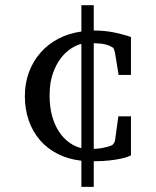

<svg xmlns="http://www.w3.org/2000/svg" viewBox="-20 -624 603 743"><path d="M294.9 -454.1Q275.4 -449.7 253.9 -435.5Q232.4 -421.4 214.1 -397Q195.8 -372.6 183.8 -337.4Q171.9 -302.2 171.9 -254.9Q171.9 -210.4 181.6 -175.3Q191.4 -140.1 208.3 -114.5Q225.1 -88.9 247.6 -72.8Q270 -56.6 294.9 -50.8ZM486.8 -22.9Q485.8 -22 476.3 -18.1Q466.8 -14.2 449 -10.3Q431.2 -6.3 404.5 -3.2Q377.9 0 342.8 0V99.1H294.9V-2Q244.1 -7.8 203.6 -28.3Q163.1 -48.8 134.8 -81.5Q106.4 -114.3 91.3 -157.7Q76.2 -201.2 76.2 -252Q76.2 -301.8 92 -344.5Q107.9 -387.2 136.5 -419.9Q165 -452.6 205.3 -473.9Q245.6 -495.1 294.9 -502V-604H342.8V-505.9Q361.8 -505.9 379.4 -504.4Q397 -502.9 414.3 -499.8Q431.6 -496.6 449.5 -491.9Q467.3 -487.3 486.8 -481V-334H439L424.8 -420.9Q423.3 -427.2 421.1 -433.3Q418.9 -439.5 413.1 -441.9Q407.7 -444.8 401.9 -447.5Q396 -450.2 387.9 -452.1Q379.9 -454.1 368.9 -455.3Q357.9 -456.5 342.8 -457V-47.9Q358.4 -48.3 371.3 -50.5Q384.3 -52.7 393.6 -55.2Q404.3 -58.1 413.1 -62Q417.5 -64.5 420.4 -69.3Q423.3 -74.2 424.8 -78.1L438 -173.8H486.8Z"/></svg>

Font: BabelStone Ogham Bound
Style: Regular
Weight: 400
Designer: Andrew West
Foundry: BabelStone
Version: Version 2.02 March 14, 2022